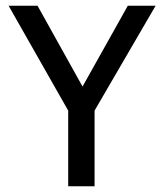

<svg xmlns="http://www.w3.org/2000/svg" viewBox="-20 -650 563 670"><path d="M111 -630 268 -348 426 -630H523L310 -264V0H218V-264L10 -630Z"/></svg>

Font: Mukta
Style: Regular
Weight: 400
Designer: Girish Dalvi and Yashodeep Gholap
Foundry: Ek Type
Version: Version 2.538;PS 1.001;hotconv 16.6.51;makeotf.lib2.5.65220;